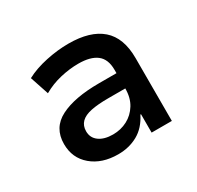

<svg xmlns="http://www.w3.org/2000/svg" viewBox="-86 -813 548 534"><g transform="rotate(-30 188.0 -546.0)"><path d="M155 -378Q103 -378 70.5 -405.5Q38 -433 38 -478Q38 -530 83 -553Q128 -576 207 -576H268V-527H208Q175 -527 153 -522.5Q131 -518 120 -507Q109 -496 109 -478Q109 -457 125.5 -445Q142 -433 170 -433Q195 -433 216 -444Q237 -455 250 -476Q263 -497 263 -527V-587Q263 -621 243 -636.5Q223 -652 184 -652Q156 -652 126 -645Q96 -638 70 -623L50 -683Q78 -698 115.5 -706Q153 -714 188 -714Q258 -714 294 -682.5Q330 -651 330 -586V-384H265V-443H263Q246 -409 218 -393.5Q190 -378 155 -378Z"/></g></svg>

Font: Nunito Sans 12pt ExtraLight 6pt Medium
Style: Regular
Weight: 500
Version: Version 3.101;gftools[0.9.27]